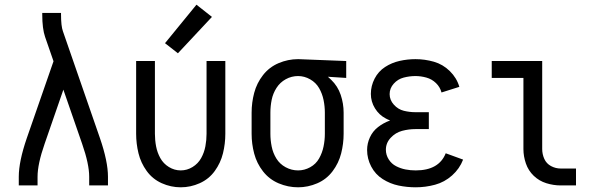

<svg xmlns="http://www.w3.org/2000/svg" viewBox="-20 -790 2540 818"><path d="M60 0V-37Q60 -102 94 -201L208 -529L172 -633Q160 -668 160 -728V-735H240V-728Q240 -679 248 -657L406 -201Q440 -102 440 -37V0H360V-37Q360 -91 330 -177L250 -408L170 -177Q140 -91 140 -37V0Z M738 -563 683 -606 817 -770 883 -718ZM750 8Q708 8 669 -9.5Q630 -27 605 -61.5Q580 -96 570 -137Q560 -178 560 -220V-530H640V-220Q640 -193 645 -166.5Q650 -140 663 -116.5Q676 -93 699.5 -78.5Q723 -64 750 -64Q777 -64 800.5 -78.5Q824 -93 837 -116.5Q850 -140 855 -166.5Q860 -193 860 -220V-530H940V-220Q940 -178 930 -137Q920 -96 895 -61.5Q870 -27 831 -9.5Q792 8 750 8Z M1250 8Q1207 8 1167 -9Q1127 -26 1100.5 -60Q1074 -94 1063 -135.5Q1052 -177 1052 -220V-310Q1052 -353 1063 -394.5Q1074 -436 1100.5 -470Q1127 -504 1167 -521Q1207 -538 1250 -538H1251L1455 -530V-458L1377 -463Q1384 -457 1391 -450Q1419 -423 1431.5 -386Q1444 -349 1444 -310V-220Q1444 -178 1433.5 -136.5Q1423 -95 1397 -60.5Q1371 -26 1331.5 -9Q1292 8 1250 8ZM1250 -64Q1277 -64 1301.5 -77.5Q1326 -91 1339.5 -115Q1353 -139 1358.5 -166Q1364 -193 1364 -220V-310Q1364 -337 1358.5 -364Q1353 -391 1339.5 -414.5Q1326 -438 1301.5 -452Q1277 -466 1250 -466Q1222 -466 1197.5 -452.5Q1173 -439 1158 -415.5Q1143 -392 1137.5 -365Q1132 -338 1132 -310V-220Q1132 -193 1137.5 -165.5Q1143 -138 1157.5 -114.5Q1172 -91 1197 -77.5Q1222 -64 1250 -64Z M1751 8Q1714 8 1678 0.5Q1642 -7 1610.5 -27Q1579 -47 1561.5 -80.5Q1544 -114 1544 -151Q1544 -179 1556 -205Q1568 -231 1590.5 -248.5Q1613 -266 1640 -276L1642 -277Q1633 -280 1624 -285Q1595 -300 1577.5 -328.5Q1560 -357 1560 -390Q1560 -424 1576 -455Q1592 -486 1620.5 -504.5Q1649 -523 1682.5 -530.5Q1716 -538 1750 -538Q1790 -538 1828.5 -527Q1867 -516 1896.5 -487Q1926 -458 1937 -420L1861 -396Q1855 -419 1837.5 -436Q1820 -453 1796.5 -459.5Q1773 -466 1750 -466Q1725 -466 1700 -459.5Q1675 -453 1657.5 -433.5Q1640 -414 1640 -389Q1640 -364 1658 -344Q1676 -324 1700.5 -318Q1725 -312 1750 -312H1807V-240H1750Q1721 -240 1693 -232.5Q1665 -225 1644.5 -203Q1624 -181 1624 -152Q1624 -130 1636 -111Q1648 -92 1667.5 -82Q1687 -72 1708 -68Q1729 -64 1751 -64Q1850 -64 1879 -137L1953 -110Q1938 -71 1906 -42.5Q1874 -14 1833.5 -3Q1793 8 1751 8Z M2369 0Q2338 0 2307.5 -9.5Q2277 -19 2254 -41Q2231 -63 2220.5 -93.5Q2210 -124 2210 -155V-458H2075V-530H2290V-155Q2290 -133 2299 -113Q2308 -93 2327.5 -82.5Q2347 -72 2369 -72H2434V0Z"/></svg>

Font: Iosevka SS01
Style: Regular
Weight: 400
Monospace: yes
Designer: Belleve Invis
Foundry: Belleve Invis
Version: 2.3.3; ttfautohint (v1.8.3)